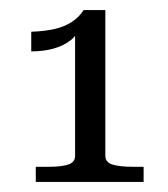

<svg xmlns="http://www.w3.org/2000/svg" viewBox="-20 -730 334 381"><path d="M189 -421Q189 -408 203 -403.5Q217 -399 246 -399H265V-369H51V-399H76Q102 -399 115.5 -403.5Q129 -408 129 -421V-670L139 -678Q134 -661 120 -650Q106 -639 86 -633.5Q66 -628 42 -628V-667Q69 -668 88.5 -672.5Q108 -677 122.5 -686.5Q137 -696 146 -710H189Z"/></svg>

Font: Roboto Serif 28pt Condensed Light
Style: Regular
Weight: 300
Width: 3
Designer: Greg Gazdowicz
Foundry: Commercial Type
Version: Version 1.008